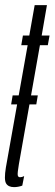

<svg xmlns="http://www.w3.org/2000/svg" viewBox="-32 -742 218 767"><path d="M12.5 -325H113L119 -361H18.5ZM24 5.5Q40.5 5.5 57 -0.5L64.5 -38.5Q56 -34 48 -34Q40 -34 38.8 -42.5Q37.5 -51 43.5 -86.5L127.5 -561.5H159L166 -600H134.5L155.5 -721.5H106.5L85 -600H59.5L53 -561.5H78.5L-8.5 -73Q-16.5 -24.5 -7.8 -9.5Q1 5.5 24 5.5Z"/></svg>

Font: Anybody UltraCondensed Light
Style: Italic
Weight: 300
Width: 1
Italic angle: -10°
Version: Version 1.113;gftools[0.9.25]